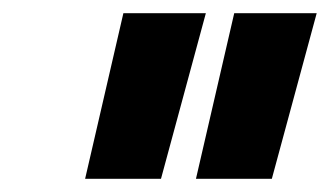

<svg xmlns="http://www.w3.org/2000/svg" viewBox="-20 -708 500 291"><path d="M224 -437H109L167 -688H292ZM392 -437H277L335 -688H460Z"/></svg>

Font: Titillium Web
Style: Bold Italic
Weight: 700
Italic angle: -13°
Version: Version 1.001;PS 57.000;hotconv 1.0.70;makeotf.lib2.5.55311